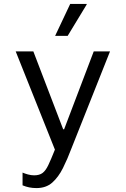

<svg xmlns="http://www.w3.org/2000/svg" viewBox="-20 -773 640 979"><path d="M166 186Q146 186 129 182.5Q112 179 95 172V107Q106 112 122.5 116.5Q139 121 154 121Q181 121 197 109Q213 97 226.5 68.5Q240 40 260 -10L60 -511H150L302 -114H307L458 -511H541L345 -18Q324 38 301 84Q278 130 246.5 158Q215 186 166 186ZM261 -590 338 -753H422V-750L325 -590Z"/></svg>

Font: Chivo Mono Light
Style: Regular
Weight: 300
Monospace: yes
Designer: Hector Gatti
Foundry: Omnibus-Type
Version: Version 1.008